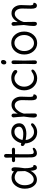

<svg xmlns="http://www.w3.org/2000/svg" viewBox="1554 -2320 780 3929"><g transform="rotate(-90 1944.5 -355.0)"><path d="M467 -242Q467 -169 477.5 -120.5Q488 -72 504 -66Q510 -63 518.5 -62Q527 -61 530.5 -59Q534 -57 534 -51Q534 -23 519 -6.5Q504 10 475.5 10Q447 10 431 -26.5Q415 -63 415 -122Q388 -64 340 -27Q292 10 231.5 10Q171 10 128 -30Q48 -104 48 -239Q48 -348 111 -429Q174 -510 273 -510Q348 -510 403 -459Q403 -510 441 -510Q487 -510 487 -441.5Q487 -373 467 -242ZM409 -233 404 -387Q345 -445 279 -445Q213 -445 166 -386Q119 -327 119 -243.5Q119 -160 150 -107.5Q181 -55 236 -55Q291 -55 337.5 -104Q384 -153 409 -233Z M837 -437 754 -439 752 -202Q752 -110 759 -82.5Q766 -55 799 -55Q815 -55 837 -65.5Q859 -76 864 -76Q885 -76 885 -55Q885 -34 848 -12Q811 10 775 10Q688 10 688 -118L687 -439Q654 -436 641 -436Q591 -436 591 -469Q591 -502 641 -502L685 -500L683 -612Q683 -662 721 -662Q759 -662 759 -612L756 -499L837 -503Q887 -503 887 -469Q887 -437 837 -437Z M1214 -450Q1148 -450 1103.5 -400.5Q1059 -351 1045 -285Q1099 -269 1166.5 -269Q1234 -269 1275 -292Q1316 -315 1316 -355Q1316 -395 1288.5 -422.5Q1261 -450 1214 -450ZM1171 -206Q1119 -206 1044 -221Q1050 -150 1096.5 -100Q1143 -50 1205 -50Q1267 -50 1307 -80.5Q1347 -111 1359.5 -111Q1372 -111 1379.5 -103.5Q1387 -96 1387 -85Q1387 -57 1329.5 -21Q1272 15 1205 15Q1101 15 1039.5 -58.5Q978 -132 974 -234Q921 -251 921 -286Q921 -309 938 -316Q944 -318 953.5 -318Q963 -318 980 -309Q1003 -400 1063.5 -457.5Q1124 -515 1205.5 -515Q1287 -515 1337 -470Q1387 -425 1387 -352.5Q1387 -280 1325 -243Q1263 -206 1171 -206Z M1932 -315 1927 -158V-115Q1929 -74 1947 -66Q1954 -64 1963 -62.5Q1972 -61 1975.5 -59Q1979 -57 1979 -51Q1979 -25 1962.5 -7.5Q1946 10 1924 10Q1887 10 1872 -19Q1857 -48 1857 -108L1861 -292Q1861 -361 1831.5 -402.5Q1802 -444 1751 -444Q1700 -444 1652.5 -387.5Q1605 -331 1585 -258L1588 -41Q1588 10 1550 10Q1504 10 1504 -58.5Q1504 -127 1524 -258Q1524 -300 1515.5 -376Q1507 -452 1507 -468Q1507 -484 1518 -497Q1529 -510 1546 -510Q1563 -510 1574 -497Q1585 -484 1585 -469Q1585 -454 1584.5 -424Q1584 -394 1584 -383Q1657 -510 1764 -510Q1844 -510 1888 -452.5Q1932 -395 1932 -315Z M2461 -103Q2486 -103 2486 -76.5Q2486 -50 2428 -17Q2369 15 2306 15Q2202 15 2131 -62Q2061 -139 2061 -250Q2061 -361 2131 -438Q2201 -515 2317 -515Q2379 -515 2428 -486.5Q2477 -458 2477 -430Q2477 -402 2457 -394Q2451 -392 2440.5 -392Q2430 -392 2414 -406Q2361 -450 2308 -450Q2239 -450 2187 -392Q2136 -334 2136 -250.5Q2136 -167 2188.5 -108.5Q2241 -50 2317 -50Q2377 -50 2432 -90Q2451 -103 2461 -103Z M2641 -725Q2682 -725 2682 -677Q2682 -655 2667.5 -635.5Q2653 -616 2633 -616Q2591 -616 2591 -667Q2591 -691 2605.5 -708Q2620 -725 2641 -725ZM2674 -460 2669 -250 2674 -40Q2674 10 2636 10Q2598 10 2598 -40L2603 -250L2598 -460Q2598 -510 2636 -510Q2674 -510 2674 -460Z M2913 -391Q2865 -332 2865 -249Q2865 -166 2911 -108Q2957 -50 3026.5 -50Q3096 -50 3144.5 -108.5Q3193 -167 3193 -250Q3193 -333 3146.5 -391.5Q3100 -450 3031.5 -450Q2963 -450 2913 -391ZM2860 -61.5Q2794 -138 2794 -249Q2794 -360 2861 -437.5Q2928 -515 3030 -515Q3132 -515 3198 -438.5Q3264 -362 3264 -250.5Q3264 -139 3196.5 -62Q3129 15 3027.5 15Q2926 15 2860 -61.5Z M3806 -315 3801 -158V-115Q3803 -74 3821 -66Q3828 -64 3837 -62.5Q3846 -61 3849.5 -59Q3853 -57 3853 -51Q3853 -25 3836.5 -7.5Q3820 10 3798 10Q3761 10 3746 -19Q3731 -48 3731 -108L3735 -292Q3735 -361 3705.5 -402.5Q3676 -444 3625 -444Q3574 -444 3526.5 -387.5Q3479 -331 3459 -258L3462 -41Q3462 10 3424 10Q3378 10 3378 -58.5Q3378 -127 3398 -258Q3398 -300 3389.5 -376Q3381 -452 3381 -468Q3381 -484 3392 -497Q3403 -510 3420 -510Q3437 -510 3448 -497Q3459 -484 3459 -469Q3459 -454 3458.5 -424Q3458 -394 3458 -383Q3531 -510 3638 -510Q3718 -510 3762 -452.5Q3806 -395 3806 -315Z"/></g></svg>

Font: Delius Swash Caps
Style: Regular
Weight: 400
Designer: Natalia Raices
Foundry: Natalia Raices
Version: Version 1.002